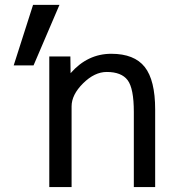

<svg xmlns="http://www.w3.org/2000/svg" viewBox="-20 -752 711 774"><path d="M219.7 -732.4 115.2 -488.3H35.2L113.3 -732.4ZM264.6 -457Q333 -535.2 428.7 -535.2Q521.5 -535.2 563.5 -481.9Q605.5 -428.7 605.5 -310.5V2H519.5V-300.8Q519.5 -395.5 494.6 -428.7Q469.7 -461.9 410.2 -461.9Q361.3 -461.9 314.9 -416Q268.6 -370.1 268.6 -323.2V2H178.7V-524.4H263.7Z"/></svg>

Font: Nasu
Style: Regular
Weight: 400
Designer: Ryoko NISHIZUKA (kana &amp; ideographs); Paul D. Hunt (Latin, Greek &amp; Cyrillic); Wenlong ZHANG (bopomofo); Sandoll C
Version: Version 2014.1215